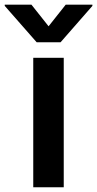

<svg xmlns="http://www.w3.org/2000/svg" viewBox="-74 -789 409 809"><path d="M194.6 0H66.1V-545.5H194.6ZM181.1 -610.8H80.6L-54 -764.2V-769.2H58.6L130.7 -678.3L202.8 -769.2H315.3V-764.2Z"/></svg>

Font: Linik Sans SemiBold
Style: Regular
Weight: 600
Designer: Rasmus Andersson (font), Cristiano Sobral (main changes)
Foundry: rsms
Version: Version 3.018;June 1, 2022;FontCreator 14.0.0.2814 64-bit; t